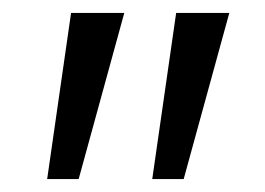

<svg xmlns="http://www.w3.org/2000/svg" viewBox="-20 -734 412 298"><path d="M102.1 -456.1H53.2L90.3 -713.9H172.9ZM265.1 -456.1H216.3L253.4 -713.9H335.9Z"/></svg>

Font: Open Sans Hebrew Condensed
Style: Italic
Weight: 400
Width: 3
Italic angle: -12°
Foundry: Ascender Corporation, Yanek Iontef
Version: Version 2.001;PS 002.001;hotconv 1.0.70;makeotf.lib2.5.58329